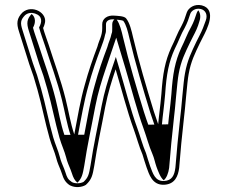

<svg xmlns="http://www.w3.org/2000/svg" viewBox="-20 -701 912 768"><path d="M484.2 -627.8C475.8 -637.4 447.9 -637.6 436.5 -638.5C409.3 -640.7 388.9 -626.3 388.9 -604V-588C388.9 -557 377.1 -543.2 369.7 -514.6C351.6 -467 334 -416.4 319.2 -361.9C301.9 -301.8 289.6 -229.9 277.1 -163.3C262 -207.7 254.7 -255.6 242.1 -306.2C223.2 -382.4 196.8 -451.6 174.6 -522C167.3 -544.8 157.9 -567.6 152.4 -589.2C155 -593.9 157.2 -599 158.5 -604.7C173.6 -649.3 107.7 -684.7 69.8 -651C46.9 -627.6 45.2 -607.4 56.1 -574.5C69.3 -532 83.5 -488.6 97.1 -444.3L114.1 -395.7C119.4 -378.6 124.7 -360.4 130 -341.5C147.6 -279.3 160.4 -210.7 178.3 -148C186.5 -118.9 198.3 -94.8 204.9 -69.2C208 -54.5 217.9 -31.6 222.7 -20.1L227.7 -6.2C233.9 13.3 240.7 28.7 260.6 41L260.9 40.8C280.5 50.9 307.5 48.6 323.4 38.5C346.8 16.9 350.3 0.9 356.9 -37.1C369.2 -119.9 385.8 -192.1 401.1 -274.6C412 -330.2 426.5 -376.5 442.5 -423.8C465.2 -347.9 488.3 -256.6 514.9 -184C526.5 -152.2 535.8 -115.6 549.9 -83.3C555.6 -65.1 559.8 -50.1 566.3 -31.5C576 -6 587.8 40.5 636.8 38C680 35.8 692.5 3.2 696.6 -29.1C701.6 -91.9 708.3 -164.5 715.7 -228C720.4 -261.4 728.4 -373.4 734.6 -404.6C743.7 -456 759.5 -486.2 779 -527.4L790.9 -551C808.6 -584.9 849.1 -663.3 787.3 -679.5C757.5 -686.6 733.5 -669.5 727.1 -650.9C720.2 -629.7 715.7 -615.8 705.7 -596.9C689.7 -569.6 679.7 -539.6 665.4 -511.8C640.3 -456.7 631.1 -406.9 625.6 -325.6C620.4 -266.1 616.4 -246.3 612.7 -204.2C607.2 -219.2 602.3 -233.7 595.4 -255.1C566.2 -350.7 535.8 -451.9 512.2 -552C506 -579 499.2 -609.2 484.2 -627.8ZM473 -617.8C485 -602 491.3 -575.6 497.6 -548.5C521.3 -447.8 551.8 -346.4 581.1 -250.6C588.1 -228.9 593.1 -214.3 598.6 -199L621.8 -135.8L627.7 -202.9C631.3 -244.3 635.3 -264.1 640.6 -324.4C646 -405.4 655.1 -452.7 678.9 -505.3C694.5 -535.8 703.4 -563.4 718.8 -589.6C729.7 -610.2 734.5 -625.2 741.3 -646.1C745 -656.9 761.5 -670.3 783.6 -664.9C802.6 -660 811.2 -641.5 803.3 -619.5C794.9 -596.1 789.2 -580.2 777.6 -557.9L765.5 -534C746.1 -493 729.3 -460.6 719.9 -407.4C713.2 -374.1 705.5 -262.7 700.8 -230C693.4 -165.8 686.6 -93 681.6 -30.6C677.6 0.4 668.3 21.3 636.1 23C600 24.8 591.4 -7.8 580.4 -36.7C574.1 -54.6 569.8 -70 564 -88.6C550.4 -119.6 541.1 -156 529 -189.2C502.7 -260.7 479.7 -351.8 456.9 -428.1L443.4 -473.3L428.3 -428.7C412.2 -381 397.4 -334 386.4 -277.4C371.2 -195.3 354.4 -122.6 342.1 -39.5C335.6 -2 333.2 8.5 314.3 26.5C302 33.3 281.5 34.5 267.8 27.5C250.7 15.9 248.1 8.4 241.9 -11L236.7 -25.6C231.8 -37.3 222.2 -59.7 219.5 -72.6C212.2 -101 200.6 -124.4 192.7 -152.1C175.1 -213.8 162.3 -282.5 144.5 -345.5C139.1 -364.7 133.8 -382.6 128.3 -400.4L111.3 -449C97.3 -494.8 83.7 -536.3 70.4 -579.1C60.3 -609.6 62 -621.3 80.1 -640.1C91.6 -650 106.3 -651.5 119.8 -647C150.7 -636.8 148.6 -613.1 136.3 -591.4C142.8 -566 152.6 -541.4 160.3 -517.5C182.7 -446.5 208.9 -377.7 227.5 -302.6C239.9 -252.8 247.2 -204.6 262.9 -158.4L281.4 -104.4L291.9 -160.5C304.4 -227.4 316.7 -298.7 333.7 -357.9C348.3 -412 365.7 -461.9 383.7 -509.3C390.3 -526.5 396.9 -544.5 400.5 -562.4C404.6 -572.6 403.9 -579.7 403.9 -588V-604C403.9 -614.9 413.2 -625.3 435.4 -623.5C447.3 -622.6 469.5 -620.2 473 -617.8ZM106.6 -645.1C87.3 -624.9 85.3 -608.2 95.8 -576.3C109.1 -533.7 123 -491 136.8 -446.2L153.8 -397.5C159.1 -380.1 164.5 -362.1 169.8 -343C187.5 -280.6 200.3 -211.9 218 -149.6C226.1 -121.1 237.9 -97.3 244.8 -70.5C247.7 -56.5 257.3 -34.2 262.3 -22.3L267.4 -8.1C272.8 8.9 278.6 21 289.7 29.7C307.2 12.3 310.7 -2 317 -38C329.3 -120.9 346 -193.4 361.2 -275.7C372.1 -331.7 386.8 -378.2 402.8 -425.7L444.9 -550.3L482.3 -425.5C505 -349.4 528.1 -258.2 554.5 -186C566.3 -153.8 575.5 -117.3 589.4 -85.8C597.1 -68.3 599.6 -51.7 606 -33.5C612.4 -16.5 621.3 9.1 634.8 20.1C645.7 11.8 653.8 -8.2 656.6 -29.7C661.6 -92.3 668.3 -165 675.7 -228.8C680.5 -261.9 688.3 -373.6 694.7 -405.7C703.9 -457.8 720.2 -489 739.7 -530.1L751.6 -553.9C762.9 -575.5 771 -591.4 777.7 -616.2C783.7 -633 781.3 -649.2 773.2 -659.7C770.6 -656.8 768 -652.7 766.8 -649C759.9 -628 755.3 -613.6 744.8 -593.9C729.2 -567.2 719.6 -538.1 704.8 -509.1C680.2 -455.3 671.1 -406.3 665.6 -325.1C660.4 -265.3 656.4 -245.5 652.7 -203.7L573.1 -202.2C567.6 -217.3 562.6 -231.8 555.7 -253.4C526.4 -349 496 -450.3 472.4 -550.6C466.3 -577.1 459.3 -605.9 446.7 -622.5C445.2 -622.7 442.8 -622.9 437.6 -623.2C433.6 -620.1 428.9 -613.2 428.9 -604V-588C428.9 -579.3 429.3 -572.8 425.9 -565.1C422.4 -546.8 414.7 -533.2 409.4 -512.8C391.1 -464.5 373.8 -414.9 359 -360.4C341.8 -300.6 329.5 -228.9 317 -162.2L237.5 -161.4C222.1 -206.5 214.8 -254.5 202.3 -304.8C183.5 -380.6 157.2 -449.6 134.8 -520.2C127.4 -543.5 117.9 -566.9 112 -590.1C122.9 -609.4 123.3 -632 106.6 -645.1Z"/></svg>

Font: HoneyBee
Style: Blur
Weight: 700
Foundry: Cannot Into Space Fonts
Version: Version 0.89